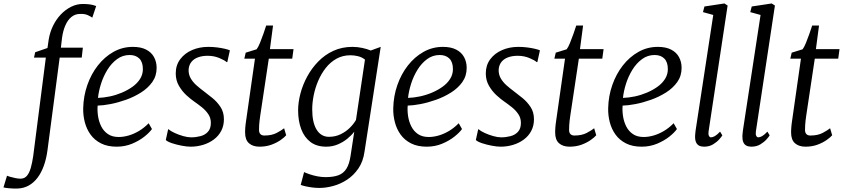

<svg xmlns="http://www.w3.org/2000/svg" viewBox="-125 -838 4877 1110"><path d="M156.5 -609Q163.5 -652 181.8 -689.2Q200 -726.5 227 -754.8Q254 -783 286.5 -799Q319 -815 353.5 -815Q373 -815 392.8 -812.8Q412.5 -810.5 431 -803L408.5 -736Q399 -743 381.8 -750.8Q364.5 -758.5 338 -757.5Q309.5 -757.5 288 -740Q266.5 -722.5 252.8 -691Q239 -659.5 233.5 -618L227 -562.5H354L347.5 -505H220L149.5 30.5Q143 79.5 128.5 120Q114 160.5 92 189.5Q70 218.5 40.8 234.8Q11.5 251 -24.5 252Q-48.5 252.5 -71.2 250.5Q-94 248.5 -105 245.5L-84.5 178Q-81.5 179.5 -67.8 183.8Q-54 188 -36.5 191.5Q-19 195 -6.5 195Q16.5 195 30.5 178.5Q44.5 162 53 132.2Q61.5 102.5 67 64L140 -505H71.5L78.5 -536L149.5 -560.5Z M753.5 -92Q739.5 -72 709.8 -48.2Q680 -24.5 638.8 -7.2Q597.5 10 549.5 10Q496.5 10 459 -9Q421.5 -28 398.5 -60Q375.5 -92 365.2 -131.8Q355 -171.5 356 -212.5Q357.5 -282.5 379.8 -346.2Q402 -410 440.8 -459.5Q479.5 -509 531 -538Q582.5 -567 643 -567Q689.5 -567 720 -551.2Q750.5 -535.5 765.5 -507.8Q780.5 -480 780.5 -445.5Q780.5 -399 755.5 -363.8Q730.5 -328.5 690 -303Q649.5 -277.5 603 -261Q556.5 -244.5 513 -236.2Q469.5 -228 439.5 -227.5Q437 -198.5 441.8 -166.8Q446.5 -135 460.2 -107.5Q474 -80 498.8 -63Q523.5 -46 561 -46Q588.5 -46 618.2 -54.5Q648 -63 677.8 -80.5Q707.5 -98 734.5 -125.5ZM624.5 -520Q584 -520 551.8 -496.2Q519.5 -472.5 496.2 -435Q473 -397.5 459.2 -354.2Q445.5 -311 441.5 -272Q474 -273 509.8 -280.5Q545.5 -288 579.2 -302.2Q613 -316.5 640.8 -336.2Q668.5 -356 684.8 -381.8Q701 -407.5 701 -438.5Q701 -479 680.5 -499.5Q660 -520 624.5 -520Z M1189 -479H1185Q1175 -489 1143.8 -502.2Q1112.5 -515.5 1075.5 -515.5Q1045 -515.5 1021 -507Q997 -498.5 982.5 -481.2Q968 -464 965.5 -437.5Q964 -409 977 -386Q990 -363 1010.8 -344.8Q1031.5 -326.5 1052.5 -311Q1076.5 -293 1103.5 -271Q1130.5 -249 1150 -219.2Q1169.5 -189.5 1169.5 -148.5Q1169.5 -111 1154 -81.5Q1138.5 -52 1111.5 -31.8Q1084.5 -11.5 1049.8 -0.8Q1015 10 976.5 10Q955 10 925 4.2Q895 -1.5 869 -10.2Q843 -19 833.5 -28.5L847 -90.5H849.5Q861.5 -80 885 -69.2Q908.5 -58.5 934.2 -51.2Q960 -44 980 -44Q1007.5 -44 1033.8 -50.8Q1060 -57.5 1077 -76Q1094 -94.5 1094 -127.5Q1094 -156.5 1078.5 -179Q1063 -201.5 1040.5 -219.2Q1018 -237 997 -251.5Q978 -264.5 953 -287.2Q928 -310 909.5 -341.8Q891 -373.5 891 -413.5Q891 -461 916.8 -495.5Q942.5 -530 985.2 -548.5Q1028 -567 1079 -567Q1105 -567 1130.5 -563.8Q1156 -560.5 1175.8 -555.8Q1195.5 -551 1204 -547Z M1379.5 -169.5Q1377 -152.5 1375.5 -139.2Q1374 -126 1373.2 -113.8Q1372.5 -101.5 1372.5 -86Q1372.5 -71.5 1380.2 -63Q1388 -54.5 1403.5 -54.5Q1446.5 -54.5 1475 -69.8Q1503.5 -85 1517.5 -96.5L1529.5 -56Q1519 -43.5 1496.8 -28Q1474.5 -12.5 1443.8 -1.2Q1413 10 1375 10Q1337 10 1314.5 -9.8Q1292 -29.5 1292 -72Q1292 -79 1292.2 -86.5Q1292.5 -94 1293.2 -102.8Q1294 -111.5 1295 -120.2Q1296 -129 1297.5 -138.5L1349 -499H1287.5L1295.5 -533.5L1358.5 -553Q1367.5 -564.5 1377.8 -589.5Q1388 -614.5 1397.8 -642.2Q1407.5 -670 1414 -690.5H1453.5L1435.5 -554H1572L1564.5 -499H1429Z M1982.5 38Q1974.5 96 1946.8 136.2Q1919 176.5 1881 201.2Q1843 226 1801.2 237.2Q1759.5 248.5 1722.5 248.5Q1701 248.5 1679.8 245.8Q1658.5 243 1641 239Q1623.5 235 1613.5 231L1633 157Q1646 163 1665.8 169.8Q1685.5 176.5 1709.2 181.2Q1733 186 1758 186Q1802.5 186 1831.8 175Q1861 164 1877.8 137.2Q1894.5 110.5 1901.5 64L1923 -76.5Q1906.5 -55 1882 -35.2Q1857.5 -15.5 1827 -2.8Q1796.5 10 1761 10Q1705.5 10 1669.8 -17.2Q1634 -44.5 1616.2 -92Q1598.5 -139.5 1598.5 -200Q1598.5 -246 1611.8 -296.8Q1625 -347.5 1651 -395.5Q1677 -443.5 1715 -482.5Q1753 -521.5 1802.5 -544.2Q1852 -567 1912.5 -567Q1941.5 -567 1970 -560.8Q1998.5 -554.5 2018.5 -546L2076 -567ZM1985 -493.5Q1968 -507 1946 -512.8Q1924 -518.5 1901 -518.5Q1856 -518.5 1820.2 -498.5Q1784.5 -478.5 1758.2 -445Q1732 -411.5 1714.5 -370.5Q1697 -329.5 1688.5 -286.8Q1680 -244 1680 -206Q1680 -168.5 1686.2 -139.2Q1692.5 -110 1705 -89.2Q1717.5 -68.5 1735.5 -57.8Q1753.5 -47 1776.5 -47Q1813.5 -47 1844 -61.8Q1874.5 -76.5 1897.2 -99Q1920 -121.5 1933 -144.5Z M2546 -92Q2532 -72 2502.2 -48.2Q2472.5 -24.5 2431.2 -7.2Q2390 10 2342 10Q2289 10 2251.5 -9Q2214 -28 2191 -60Q2168 -92 2157.8 -131.8Q2147.5 -171.5 2148.5 -212.5Q2150 -282.5 2172.2 -346.2Q2194.5 -410 2233.2 -459.5Q2272 -509 2323.5 -538Q2375 -567 2435.5 -567Q2482 -567 2512.5 -551.2Q2543 -535.5 2558 -507.8Q2573 -480 2573 -445.5Q2573 -399 2548 -363.8Q2523 -328.5 2482.5 -303Q2442 -277.5 2395.5 -261Q2349 -244.5 2305.5 -236.2Q2262 -228 2232 -227.5Q2229.5 -198.5 2234.2 -166.8Q2239 -135 2252.8 -107.5Q2266.5 -80 2291.2 -63Q2316 -46 2353.5 -46Q2381 -46 2410.8 -54.5Q2440.5 -63 2470.2 -80.5Q2500 -98 2527 -125.5ZM2417 -520Q2376.5 -520 2344.2 -496.2Q2312 -472.5 2288.8 -435Q2265.5 -397.5 2251.8 -354.2Q2238 -311 2234 -272Q2266.5 -273 2302.2 -280.5Q2338 -288 2371.8 -302.2Q2405.5 -316.5 2433.2 -336.2Q2461 -356 2477.2 -381.8Q2493.5 -407.5 2493.5 -438.5Q2493.5 -479 2473 -499.5Q2452.5 -520 2417 -520Z M2981.5 -479H2977.5Q2967.5 -489 2936.2 -502.2Q2905 -515.5 2868 -515.5Q2837.5 -515.5 2813.5 -507Q2789.5 -498.5 2775 -481.2Q2760.5 -464 2758 -437.5Q2756.5 -409 2769.5 -386Q2782.5 -363 2803.2 -344.8Q2824 -326.5 2845 -311Q2869 -293 2896 -271Q2923 -249 2942.5 -219.2Q2962 -189.5 2962 -148.5Q2962 -111 2946.5 -81.5Q2931 -52 2904 -31.8Q2877 -11.5 2842.2 -0.8Q2807.5 10 2769 10Q2747.5 10 2717.5 4.2Q2687.5 -1.5 2661.5 -10.2Q2635.5 -19 2626 -28.5L2639.5 -90.5H2642Q2654 -80 2677.5 -69.2Q2701 -58.5 2726.8 -51.2Q2752.5 -44 2772.5 -44Q2800 -44 2826.2 -50.8Q2852.5 -57.5 2869.5 -76Q2886.5 -94.5 2886.5 -127.5Q2886.5 -156.5 2871 -179Q2855.5 -201.5 2833 -219.2Q2810.5 -237 2789.5 -251.5Q2770.5 -264.5 2745.5 -287.2Q2720.5 -310 2702 -341.8Q2683.5 -373.5 2683.5 -413.5Q2683.5 -461 2709.2 -495.5Q2735 -530 2777.8 -548.5Q2820.5 -567 2871.5 -567Q2897.5 -567 2923 -563.8Q2948.5 -560.5 2968.2 -555.8Q2988 -551 2996.5 -547Z M3172 -169.5Q3169.5 -152.5 3168 -139.2Q3166.5 -126 3165.8 -113.8Q3165 -101.5 3165 -86Q3165 -71.5 3172.8 -63Q3180.5 -54.5 3196 -54.5Q3239 -54.5 3267.5 -69.8Q3296 -85 3310 -96.5L3322 -56Q3311.5 -43.5 3289.2 -28Q3267 -12.5 3236.2 -1.2Q3205.5 10 3167.5 10Q3129.5 10 3107 -9.8Q3084.5 -29.5 3084.5 -72Q3084.5 -79 3084.8 -86.5Q3085 -94 3085.8 -102.8Q3086.5 -111.5 3087.5 -120.2Q3088.5 -129 3090 -138.5L3141.5 -499H3080L3088 -533.5L3151 -553Q3160 -564.5 3170.2 -589.5Q3180.5 -614.5 3190.2 -642.2Q3200 -670 3206.5 -690.5H3246L3228 -554H3364.5L3357 -499H3221.5Z M3788.5 -92Q3774.5 -72 3744.8 -48.2Q3715 -24.5 3673.8 -7.2Q3632.5 10 3584.5 10Q3531.5 10 3494 -9Q3456.5 -28 3433.5 -60Q3410.5 -92 3400.2 -131.8Q3390 -171.5 3391 -212.5Q3392.5 -282.5 3414.8 -346.2Q3437 -410 3475.8 -459.5Q3514.5 -509 3566 -538Q3617.5 -567 3678 -567Q3724.5 -567 3755 -551.2Q3785.5 -535.5 3800.5 -507.8Q3815.5 -480 3815.5 -445.5Q3815.5 -399 3790.5 -363.8Q3765.5 -328.5 3725 -303Q3684.5 -277.5 3638 -261Q3591.5 -244.5 3548 -236.2Q3504.5 -228 3474.5 -227.5Q3472 -198.5 3476.8 -166.8Q3481.5 -135 3495.2 -107.5Q3509 -80 3533.8 -63Q3558.5 -46 3596 -46Q3623.5 -46 3653.2 -54.5Q3683 -63 3712.8 -80.5Q3742.5 -98 3769.5 -125.5ZM3659.5 -520Q3619 -520 3586.8 -496.2Q3554.5 -472.5 3531.2 -435Q3508 -397.5 3494.2 -354.2Q3480.5 -311 3476.5 -272Q3509 -273 3544.8 -280.5Q3580.5 -288 3614.2 -302.2Q3648 -316.5 3675.8 -336.2Q3703.5 -356 3719.8 -381.8Q3736 -407.5 3736 -438.5Q3736 -479 3715.5 -499.5Q3695 -520 3659.5 -520Z M3971.5 -78.5Q3969 -61.5 3973.5 -52.8Q3978 -44 3985 -44Q3995 -44 4007.5 -51Q4020 -58 4038 -77L4051 -55.5Q4047 -48 4033.2 -32.5Q4019.5 -17 3997.5 -3.5Q3975.5 10 3945.5 10Q3928.5 10 3916.8 4Q3905 -2 3899 -15.5Q3893 -29 3893.5 -50.5Q3893.5 -54 3894 -60Q3894.5 -66 3895.2 -72.5Q3896 -79 3896.5 -84L3998.5 -751.5L3939 -768L3947.5 -800.5L4063 -818L4081.5 -806Z M4245 -78.5Q4242.5 -61.5 4247 -52.8Q4251.5 -44 4258.5 -44Q4268.5 -44 4281 -51Q4293.5 -58 4311.5 -77L4324.5 -55.5Q4320.5 -48 4306.8 -32.5Q4293 -17 4271 -3.5Q4249 10 4219 10Q4202 10 4190.2 4Q4178.5 -2 4172.5 -15.5Q4166.5 -29 4167 -50.5Q4167 -54 4167.5 -60Q4168 -66 4168.8 -72.5Q4169.5 -79 4170 -84L4272 -751.5L4212.5 -768L4221 -800.5L4336.5 -818L4355 -806Z M4536 -169.5Q4533.5 -152.5 4532 -139.2Q4530.5 -126 4529.8 -113.8Q4529 -101.5 4529 -86Q4529 -71.5 4536.8 -63Q4544.5 -54.5 4560 -54.5Q4603 -54.5 4631.5 -69.8Q4660 -85 4674 -96.5L4686 -56Q4675.5 -43.5 4653.2 -28Q4631 -12.5 4600.2 -1.2Q4569.5 10 4531.5 10Q4493.5 10 4471 -9.8Q4448.5 -29.5 4448.5 -72Q4448.5 -79 4448.8 -86.5Q4449 -94 4449.8 -102.8Q4450.5 -111.5 4451.5 -120.2Q4452.5 -129 4454 -138.5L4505.5 -499H4444L4452 -533.5L4515 -553Q4524 -564.5 4534.2 -589.5Q4544.5 -614.5 4554.2 -642.2Q4564 -670 4570.5 -690.5H4610L4592 -554H4728.5L4721 -499H4585.5Z"/></svg>

Font: Merriweather 20pt Light
Style: Italic
Weight: 300
Italic angle: -7.8°
Version: Version 2.101